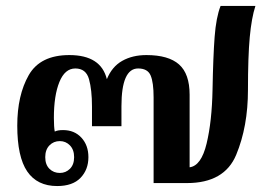

<svg xmlns="http://www.w3.org/2000/svg" viewBox="-20 -615 904 645"><path d="M38 -193Q38 -295 76.5 -362.5Q115 -430 213 -430Q319 -430 339 -349Q356 -391 390.5 -410.5Q425 -430 472 -430Q546 -430 581.5 -398.5Q617 -367 617 -297V-53Q656 -58 674 -132.5Q692 -207 694 -314Q696 -425 701 -491Q706 -557 721 -595H838Q825 -555 819 -490Q813 -425 813 -313Q813 -190 773.5 -95Q734 0 608 0H496V-288Q496 -338 486 -361.5Q476 -385 444 -385Q388 -385 388 -258V-191H289V-257Q289 -313 279 -349Q269 -385 233 -385Q198 -385 179.5 -339.5Q161 -294 161 -219Q161 -188 164 -173Q173 -178 192 -178Q230 -178 253.5 -152.5Q277 -127 277 -87Q277 -45 250.5 -17.5Q224 10 172 10Q105 10 71.5 -39Q38 -88 38 -193ZM229 -87Q229 -112 215 -126.5Q201 -141 181 -141Q160 -141 146 -126.5Q132 -112 132 -87Q132 -62 146 -48Q160 -34 181 -34Q201 -34 215 -48Q229 -62 229 -87Z"/></svg>

Font: Trirong SemiBold
Style: Regular
Weight: 600
Designer: Katatrad Team
Foundry: CadsonDemak
Version: Version 1.000